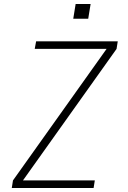

<svg xmlns="http://www.w3.org/2000/svg" viewBox="-20 -942 640 962"><path d="M39 0 45 -38 514 -697H154L161 -735H570L564 -697L95 -38H455L449 0ZM347 -848 359 -922H434L422 -848Z"/></svg>

Font: Iosevka SS04 XLt Ex
Style: Italic
Weight: 200
Width: 7
Italic angle: -9°
Monospace: yes
Designer: Belleve Invis
Foundry: Belleve Invis
Version: Version 19.0.0; ttfautohint (v1.8.4)